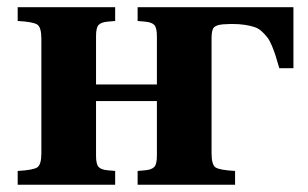

<svg xmlns="http://www.w3.org/2000/svg" viewBox="-20 -510 851 530"><path d="M28.8 0V-38.1Q72.3 -40.5 83.3 -48.3Q94.2 -56.2 94.2 -86.9V-402.8Q94.2 -434.1 83.3 -441.9Q72.3 -449.7 28.8 -452.1V-490.2H297.9V-452.1L276.9 -450.2Q259.3 -448.7 252.2 -441.2Q245.1 -433.6 245.1 -410.2V-276.9H413.1V-410.2Q413.1 -433.6 405.8 -441.2Q398.4 -448.7 380.9 -450.2L359.9 -452.1V-490.2H790V-321.8H751Q744.6 -343.8 740.7 -356.2Q736.8 -368.7 730.5 -383.8Q724.1 -398.9 718 -406.7Q711.9 -414.6 702.9 -423.1Q693.8 -431.6 682.6 -435.3Q671.4 -439 656 -441.4Q640.6 -443.8 621.1 -443.8H617.2L596.2 -442.9Q578.1 -441.4 571 -434.8Q564 -428.2 564 -404.8V-86.9Q564 -55.7 574.7 -48.1Q585.4 -40.5 628.9 -38.1V0H359.9V-38.1L380.9 -40Q398.4 -41.5 405.8 -49.1Q413.1 -56.6 413.1 -80.1V-231H245.1V-80.1Q245.1 -56.6 252.2 -49.1Q259.3 -41.5 276.9 -40L297.9 -38.1V0Z"/></svg>

Font: Linguistics Pro
Style: Bold
Weight: 700
Designer: Stefan Peev, Context Ltd
Foundry: Stefan Peev, Context Ltd
Version: Version 001.000